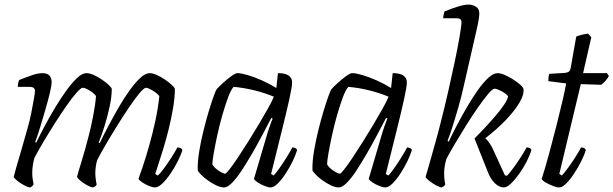

<svg xmlns="http://www.w3.org/2000/svg" viewBox="-20 -820 2684 840"><path d="M112 0Q104 0 87.5 -8.5Q71 -17 57 -28Q43 -39 40 -46Q43 -59 52 -90.5Q61 -122 74 -165.5Q87 -209 100 -257Q110 -291 117 -326.5Q124 -362 128.5 -388.5Q133 -415 133 -422Q133 -440 110 -440H58Q58 -458 64 -470Q91 -481 118.5 -490.5Q146 -500 166 -500Q206 -500 206 -459Q206 -448 199 -417.5Q192 -387 180.5 -347Q169 -307 157 -267.5Q145 -228 134 -199L138 -195Q155 -230 176.5 -270.5Q198 -311 222.5 -351.5Q247 -392 271.5 -425.5Q296 -459 318 -479.5Q340 -500 358 -500Q372 -500 390 -492Q408 -484 425.5 -472Q443 -460 455.5 -448.5Q468 -437 469 -431Q469 -397 459.5 -353Q450 -309 437 -267.5Q424 -226 412 -197L416 -193Q432 -227 453.5 -267.5Q475 -308 498.5 -349Q522 -390 546.5 -424Q571 -458 593.5 -479Q616 -500 635 -500Q648 -500 666 -492Q684 -484 701.5 -472Q719 -460 731.5 -448.5Q744 -437 745 -431Q745 -393 737 -346Q729 -299 717 -251Q705 -203 692 -161.5Q679 -120 670 -92.5Q661 -65 659 -59L670 -52Q680 -60 696 -81.5Q712 -103 728.5 -128.5Q745 -154 756 -175Q772 -175 778 -164Q772 -143 758 -115Q744 -87 726 -60.5Q708 -34 690 -17Q672 0 658 0Q648 0 632 -6.5Q616 -13 602.5 -22Q589 -31 586 -38Q591 -51 604 -89.5Q617 -128 632 -180.5Q647 -233 659.5 -290.5Q672 -348 677 -400Q665 -414 646 -425Q627 -436 619 -436Q610 -436 590 -412Q570 -388 544 -349.5Q518 -311 491 -267.5Q464 -224 441 -184.5Q418 -145 405 -119Q401 -105 399 -90.5Q397 -76 397 -63Q397 -40 403 -13Q402 -10 398.5 -6.5Q395 -3 388 0Q379 0 363 -8.5Q347 -17 333.5 -28Q320 -39 317 -46Q320 -60 335.5 -109.5Q351 -159 369 -229Q378 -264 387.5 -312.5Q397 -361 400 -400Q390 -413 371 -424.5Q352 -436 342 -436Q334 -436 314.5 -414Q295 -392 270 -356Q245 -320 219 -279Q193 -238 169.5 -198.5Q146 -159 131 -130Q127 -117 124 -99.5Q121 -82 121 -63Q121 -42 127 -13Q125 -10 122.5 -7Q120 -4 112 0Z M961 0Q945 0 926 -9Q907 -18 889 -31Q871 -44 859 -56.5Q847 -69 845 -75Q844 -112 851.5 -157.5Q859 -203 870.5 -249.5Q882 -296 894 -335.5Q906 -375 915.5 -401Q925 -427 929 -431Q937 -440 955 -456.5Q973 -473 991.5 -486.5Q1010 -500 1019 -500Q1035 -500 1064 -491.5Q1093 -483 1126.5 -468Q1160 -453 1189 -435L1196 -500Q1258 -500 1258 -459Q1258 -441 1245.5 -384.5Q1233 -328 1212 -244Q1191 -160 1166 -59L1177 -52Q1186 -61 1201 -82Q1216 -103 1232 -128.5Q1248 -154 1259 -175Q1267 -175 1273 -171.5Q1279 -168 1280 -164Q1274 -143 1260.5 -115Q1247 -87 1230 -61Q1213 -35 1195.5 -17.5Q1178 0 1164 0Q1154 0 1137.5 -6.5Q1121 -13 1107.5 -22Q1094 -31 1091 -37L1142 -210Q1151 -242 1160.5 -269Q1170 -296 1173 -301L1167 -304Q1149 -270 1127.5 -229Q1106 -188 1082.5 -147.5Q1059 -107 1037 -73.5Q1015 -40 995 -20Q975 0 961 0ZM965 -60Q969 -60 984 -79Q999 -98 1020 -129.5Q1041 -161 1065 -199Q1089 -237 1111.5 -275Q1134 -313 1152 -345Q1170 -377 1178 -397Q1140 -413 1094 -424.5Q1048 -436 1002 -440Q990 -427 977.5 -393Q965 -359 952.5 -315.5Q940 -272 930.5 -228Q921 -184 915 -149.5Q909 -115 909 -101Q917 -86 937 -73Q957 -60 965 -60Z M1463 0Q1447 0 1428 -9Q1409 -18 1391 -31Q1373 -44 1361 -56.5Q1349 -69 1347 -75Q1346 -112 1353.5 -157.5Q1361 -203 1372.5 -249.5Q1384 -296 1396 -335.5Q1408 -375 1417.5 -401Q1427 -427 1431 -431Q1439 -440 1457 -456.5Q1475 -473 1493.5 -486.5Q1512 -500 1521 -500Q1537 -500 1566 -491.5Q1595 -483 1628.5 -468Q1662 -453 1691 -435L1698 -500Q1760 -500 1760 -459Q1760 -441 1747.5 -384.5Q1735 -328 1714 -244Q1693 -160 1668 -59L1679 -52Q1688 -61 1703 -82Q1718 -103 1734 -128.5Q1750 -154 1761 -175Q1769 -175 1775 -171.5Q1781 -168 1782 -164Q1776 -143 1762.5 -115Q1749 -87 1732 -61Q1715 -35 1697.5 -17.5Q1680 0 1666 0Q1656 0 1639.5 -6.5Q1623 -13 1609.5 -22Q1596 -31 1593 -37L1644 -210Q1653 -242 1662.5 -269Q1672 -296 1675 -301L1669 -304Q1651 -270 1629.5 -229Q1608 -188 1584.5 -147.5Q1561 -107 1539 -73.5Q1517 -40 1497 -20Q1477 0 1463 0ZM1467 -60Q1471 -60 1486 -79Q1501 -98 1522 -129.5Q1543 -161 1567 -199Q1591 -237 1613.5 -275Q1636 -313 1654 -345Q1672 -377 1680 -397Q1642 -413 1596 -424.5Q1550 -436 1504 -440Q1492 -427 1479.5 -393Q1467 -359 1454.5 -315.5Q1442 -272 1432.5 -228Q1423 -184 1417 -149.5Q1411 -115 1411 -101Q1419 -86 1439 -73Q1459 -60 1467 -60Z M1913 0Q1905 0 1889 -8.5Q1873 -17 1859 -28Q1845 -39 1842 -46Q1850 -72 1861.5 -113.5Q1873 -155 1886 -201Q1899 -247 1908 -284Q1924 -346 1940 -416Q1956 -486 1969.5 -550Q1983 -614 1991 -661Q1999 -708 1999 -724Q1999 -740 1978 -740H1919Q1919 -746 1921 -756Q1923 -766 1925 -770Q1959 -784 1986 -792Q2013 -800 2030 -800Q2047 -800 2062 -791Q2077 -782 2077 -761Q2077 -753 2074.5 -736Q2072 -719 2066 -693L2009 -444Q1999 -398 1985 -349.5Q1971 -301 1958.5 -262Q1946 -223 1938 -204L1943 -200Q1959 -234 1980 -274Q2001 -314 2024.5 -354Q2048 -394 2071.5 -427Q2095 -460 2117 -480Q2139 -500 2157 -500Q2170 -500 2188.5 -492Q2207 -484 2225 -472.5Q2243 -461 2256 -449.5Q2269 -438 2270 -431Q2274 -408 2253.5 -372.5Q2233 -337 2194.5 -296.5Q2156 -256 2103 -215Q2111 -209 2121.5 -194Q2132 -179 2139 -162L2189 -53L2198 -51Q2208 -61 2224 -82.5Q2240 -104 2256.5 -129.5Q2273 -155 2284 -175Q2300 -175 2305 -164Q2299 -143 2285 -115Q2271 -87 2252.5 -61Q2234 -35 2216 -17.5Q2198 0 2184 0Q2165 0 2146 -17.5Q2127 -35 2115 -66L2056 -214Q2073 -231 2096.5 -256Q2120 -281 2143.5 -308Q2167 -335 2183.5 -359Q2200 -383 2203 -399Q2191 -413 2171.5 -422.5Q2152 -432 2144 -432Q2135 -432 2116 -409.5Q2097 -387 2071.5 -350.5Q2046 -314 2020 -272.5Q1994 -231 1971 -192Q1948 -153 1933 -125Q1923 -91 1923 -60Q1923 -51 1924 -39.5Q1925 -28 1928 -13Q1927 -11 1924 -7.5Q1921 -4 1913 0Z M2426 0Q2416 0 2399 -6.5Q2382 -13 2367.5 -21.5Q2353 -30 2350 -37Q2366 -88 2382.5 -148.5Q2399 -209 2414 -268.5Q2429 -328 2440.5 -377Q2452 -426 2457 -455L2379 -465Q2379 -487 2383 -497L2451 -501Q2462 -502 2468.5 -506.5Q2475 -511 2477 -524L2501 -660Q2523 -669 2553 -673L2567 -657L2531 -500H2635L2644 -488Q2639 -478 2630 -467.5Q2621 -457 2610 -449L2521 -452L2427 -59L2438 -52Q2446 -60 2461 -80Q2476 -100 2493 -126Q2510 -152 2522 -175Q2538 -175 2543 -164Q2537 -143 2523 -115Q2509 -87 2492 -61Q2475 -35 2457.5 -17.5Q2440 0 2426 0Z"/></svg>

Font: Texturina Thin
Style: Italic
Weight: 100
Italic angle: -11°
Designer: Guillermo Torres Carreño
Foundry: Omnibus-Type
Version: Version 1.002; ttfautohint (v1.8.3)